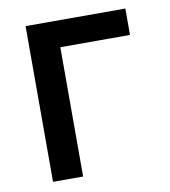

<svg xmlns="http://www.w3.org/2000/svg" viewBox="-66 -587 569 644"><g transform="rotate(-10 218.5 -265.0)"><path d="M403.3 -440.4H166V0H63.5V-530.3H403.3Z"/></g></svg>

Font: WEMIX Pretendard Medium
Style: Regular
Weight: 500
Designer: Base glyphs from Inter by Rasmus Andersson; Hangeul glyphs from Noto Sans CJK(Source Han Sans) by Jang Soo-young and Kan
Foundry: Kil Hyung-jin
Version: Version 1.000